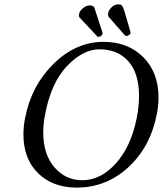

<svg xmlns="http://www.w3.org/2000/svg" viewBox="-20 -850 747 880"><path d="M436 -624Q360.8 -624 287.8 -548.1Q214.8 -472.2 187 -327.1Q178.2 -283.2 178.2 -243.7Q178.2 -142.1 229.5 -83Q280.8 -23.9 356.9 -23.9Q441.9 -23.9 511.5 -101.6Q581.1 -179.2 606.9 -310.1Q617.2 -363.8 617.2 -410.2Q617.2 -514.2 568.4 -569.1Q519.5 -624 436 -624ZM699.2 -329.1Q670.4 -178.2 569.1 -84.2Q467.8 9.8 331.1 9.8Q222.2 9.8 154.8 -55.9Q87.4 -121.6 87.4 -234.4Q87.4 -270.5 95.2 -310.1Q124 -458 226.1 -558.1Q328.1 -658.2 455.1 -658.2Q565.9 -658.2 636.2 -588.4Q706.5 -518.6 706.5 -402.8Q706.5 -366.7 699.2 -329.1ZM560.1 -685.1Q557.1 -685.1 553.2 -687L478 -772.9Q475.1 -777.8 475.1 -784.2Q475.1 -799.3 489.5 -814.7Q503.9 -830.1 522.9 -830.1Q535.2 -830.1 540 -823Q544.9 -815.9 550.8 -796.9L578.1 -703.1V-700.2Q578.1 -694.3 571.5 -689.7Q564.9 -685.1 560.1 -685.1ZM341.8 -778.8Q341.8 -796.9 358.4 -811Q375 -825.2 390.1 -825.2Q409.2 -825.2 413.1 -813L450.2 -699.2V-696.8Q450.2 -691.9 444.6 -686.5Q439 -681.2 432.1 -681.2Q427.2 -681.2 425.8 -683.1L347.2 -767.1Q341.8 -772 341.8 -778.8Z"/></svg>

Font: Linux Libertine
Style: Italic
Weight: 400
Italic angle: -12°
Designer: Philipp H. Poll
Foundry: Philipp H. Poll
Version: Version 5.1.6 ; ttfautohint (v0.9)